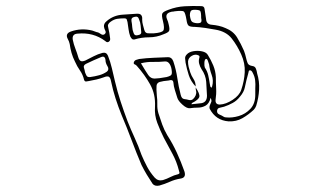

<svg xmlns="http://www.w3.org/2000/svg" viewBox="-20 -533 1040 628"><path d="M669 -213Q664 -194 652.5 -187.5Q641 -181 627.5 -181Q614 -181 601 -179Q591 -178 577 -190.5Q563 -203 560 -213Q556 -226 552 -238.5Q548 -251 547 -264Q546 -272 537 -271Q535 -271 534 -270Q512 -268 502.5 -265Q493 -262 492 -252.5Q491 -243 493 -220Q495 -206 494.5 -191.5Q494 -177 498 -163Q504 -144 510.5 -126Q517 -108 527 -91Q545 -63 558.5 -33.5Q572 -4 583 27Q590 48 571 51Q552 54 535.5 61.5Q519 69 501 74Q486 77 479 68Q469 53 460 38Q451 23 443 7Q426 -33 410.5 -74.5Q395 -116 378 -156Q367 -183 358 -211Q349 -239 343 -268Q341 -279 336 -282Q331 -285 319 -280Q308 -276 295.5 -273Q283 -270 271 -268Q267 -267 262 -266.5Q257 -266 255 -272Q251 -289 241.5 -302.5Q232 -316 225 -332Q218 -346 214 -360Q210 -374 208 -389Q207 -394 205.5 -397.5Q204 -401 202 -405Q192 -423 212 -430Q246 -442 282 -433Q286 -432 289 -430.5Q292 -429 296 -428Q303 -427 309.5 -422Q316 -417 322 -421Q328 -426 324.5 -432.5Q321 -439 320 -446Q319 -456 329 -464Q351 -483 381 -485Q392 -486 403.5 -486.5Q415 -487 426 -488Q438 -489 442 -483.5Q446 -478 445 -470Q445 -460 447.5 -451.5Q450 -443 452 -435Q455 -423 468 -424H483Q509 -426 514 -433Q519 -440 513 -464Q508 -483 511 -489Q514 -495 531 -501Q557 -511 584 -512.5Q611 -514 638 -513Q648 -513 649 -504Q650 -496 651.5 -487.5Q653 -479 654 -471Q655 -453 673 -452Q684 -451 695.5 -448.5Q707 -446 718 -441Q743 -431 755.5 -410.5Q768 -390 778 -367Q780 -361 782 -355Q784 -349 785 -343Q787 -334 790 -326.5Q793 -319 806 -317Q814 -316 817 -308.5Q820 -301 821 -293Q829 -267 827.5 -240Q826 -213 818 -187Q815 -179 810 -174Q793 -158 773 -146.5Q753 -135 728 -136Q686 -139 666 -177Q664 -183 667 -190Q669 -195 671 -199.5Q673 -204 669 -213ZM638 -474Q638 -494 634.5 -497.5Q631 -501 616 -501Q606 -501 603.5 -496Q601 -491 601 -483Q603 -467 607.5 -462.5Q612 -458 625 -457Q637 -457 638.5 -462Q640 -467 638 -474ZM620 -250Q604 -267 597.5 -287Q591 -307 587 -328Q586 -335 585.5 -342Q585 -349 591 -355Q598 -363 612.5 -365.5Q627 -368 641 -365Q655 -362 660 -353Q670 -337 677.5 -319Q685 -301 686 -281Q686 -262 687 -243.5Q688 -225 685 -206Q684 -191 699 -191Q719 -192 741 -206.5Q763 -221 769 -239Q779 -268 780.5 -297Q782 -326 769 -355Q756 -384 738 -407Q720 -430 685 -436Q669 -439 652 -441.5Q635 -444 618 -445Q602 -445 597 -449Q592 -453 590 -468Q586 -492 581 -495.5Q576 -499 551 -496Q548 -495 545 -495Q542 -495 539 -494Q519 -489 526 -471Q528 -467 529.5 -462Q531 -457 532 -452Q536 -436 532.5 -431Q529 -426 515 -421Q492 -411 467.5 -411Q443 -411 420 -404Q414 -403 411 -406.5Q408 -410 406 -414Q402 -425 400.5 -437Q399 -449 397 -461Q396 -466 394.5 -469.5Q393 -473 386 -473Q375 -473 364 -471.5Q353 -470 342 -462Q330 -454 334 -443Q336 -435 337.5 -426Q339 -417 340 -409Q342 -400 335 -396Q330 -393 324 -399Q285 -428 234 -423Q215 -422 218 -403Q221 -388 226.5 -374Q232 -360 236 -346Q239 -336 244 -333.5Q249 -331 259 -335Q273 -342 286.5 -349Q300 -356 315 -360Q328 -363 333 -351Q341 -331 346 -309.5Q351 -288 356 -267Q364 -233 374.5 -201Q385 -169 397 -137Q408 -109 420.5 -82Q433 -55 443 -26Q451 -7 461 12Q471 31 486 48Q497 60 513 56Q526 52 537.5 46Q549 40 562 37Q568 35 567 31.5Q566 28 565 24Q558 -4 544 -30Q530 -56 516 -82Q504 -106 494.5 -131Q485 -156 487 -184Q489 -225 471 -257Q453 -289 428 -317Q425 -321 420.5 -322.5Q416 -324 418 -330Q420 -335 425 -337Q430 -339 435 -340Q458 -343 482 -344Q506 -345 530 -346Q542 -346 547 -332Q556 -305 560 -277.5Q564 -250 571 -223Q574 -210 582.5 -209Q591 -208 598 -206Q606 -204 611.5 -209Q617 -214 620 -221Q623 -229 621.5 -234.5Q620 -240 620 -247Q634 -226 632 -216.5Q630 -207 608 -196Q608 -196 606 -192Q614 -193 620.5 -193.5Q627 -194 634 -195Q657 -196 657 -220Q656 -243 654.5 -265Q653 -287 639 -307Q634 -315 631.5 -324.5Q629 -334 632 -344Q634 -350 629 -352Q619 -357 607.5 -350.5Q596 -344 595 -332Q595 -323 597 -314.5Q599 -306 602 -297Q606 -285 613 -274.5Q620 -264 620 -250ZM442 -428Q441 -439 440 -449.5Q439 -460 435 -469Q432 -481 421 -478Q408 -476 410 -464Q412 -454 412.5 -444.5Q413 -435 417 -425Q420 -415 431 -418Q443 -420 442 -428ZM275 -281Q290 -283 304.5 -287Q319 -291 330 -299Q338 -306 331.5 -316.5Q325 -327 325 -337Q323 -352 310 -346Q298 -341 285.5 -335.5Q273 -330 261 -324Q252 -319 254.5 -311.5Q257 -304 258 -297Q260 -291 263 -285.5Q266 -280 275 -281ZM672 -246Q674 -250 674 -251Q679 -270 672.5 -287.5Q666 -305 664 -322Q663 -326 660 -334Q657 -342 653 -340Q649 -338 648.5 -327.5Q648 -317 650 -312Q658 -300 661 -287Q664 -274 666 -260Q667 -256 667.5 -252Q668 -248 672 -246ZM441 -326Q457 -299 465 -287.5Q473 -276 485.5 -276Q498 -276 525 -281Q533 -283 538 -286Q543 -289 542 -299Q541 -314 535 -323.5Q529 -333 519 -332Q500 -330 480.5 -330.5Q461 -331 441 -326ZM815 -244Q816 -258 814.5 -270.5Q813 -283 807 -294Q803 -303 798 -303Q794 -303 793.5 -299.5Q793 -296 792 -293Q789 -282 786 -270.5Q783 -259 781 -248Q778 -232 765 -217Q755 -204 741.5 -196.5Q728 -189 713 -184Q706 -182 698.5 -180.5Q691 -179 690 -171Q689 -162 697.5 -158.5Q706 -155 712 -151Q715 -149 720 -149Q739 -147 761 -153.5Q783 -160 799 -177Q815 -194 815 -223Z"/></svg>

Font: Rock 3D
Style: Regular
Weight: 400
Version: Version 1.000